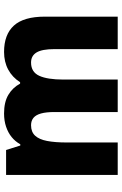

<svg xmlns="http://www.w3.org/2000/svg" viewBox="153 -753 600 946"><g transform="rotate(-90 453.0 -280.0)"><path d="M670 -560Q756 -560 800 -511.5Q844 -463 844 -359V0H684V-312Q684 -373 667.5 -400Q651 -427 618 -427Q571 -427 552.5 -386.5Q534 -346 534 -268V0H374V-312Q374 -352 367 -377.5Q360 -403 345.5 -415Q331 -427 309 -427Q276 -427 257.5 -407Q239 -387 231.5 -348Q224 -309 224 -252V0H64V-550H187L209 -480H215Q229 -505 250.5 -522.5Q272 -540 301.5 -550Q331 -560 367 -560Q423 -560 458.5 -539Q494 -518 514 -481H521Q545 -519 583 -539.5Q621 -560 670 -560Z"/></g></svg>

Font: Noto Sans Khmer SemiCondensed ExtraBold
Style: Regular
Weight: 800
Width: 4
Designer: Danh Hong and the Monotype Design Team
Foundry: Monotype Imaging Inc.
Version: Version 2.004